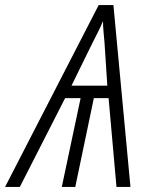

<svg xmlns="http://www.w3.org/2000/svg" viewBox="-81 -735 592 755"><path d="M283 -567Q296 -593 305.5 -611.5Q315 -630 324 -652Q324 -632 326.5 -605.5Q329 -579 330 -567L341 -398H200ZM-3 0 175 -349H236L162 0H215L288 -349H346L377 0H432L365 -715H307L-61 0Z"/></svg>

Font: Noto Sans UI SemiCondensed Light
Style: Italic
Weight: 300
Width: 4
Designer: Monotype Design Team
Foundry: Monotype Imaging Inc.
Version: 1.001